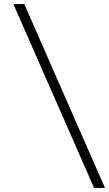

<svg xmlns="http://www.w3.org/2000/svg" viewBox="-20 -720 539 949"><path d="M445 209 46 -700H100L499 209Z"/></svg>

Font: Red Hat Text VF
Style: Regular
Weight: 300
Designer: Pentagram, MCKL
Foundry: Pentagram, MCKL
Version: Version 1.023